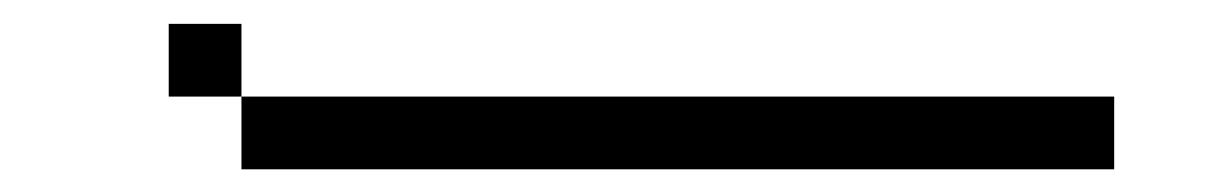

<svg xmlns="http://www.w3.org/2000/svg" viewBox="-20 -458 1040 165"><path d="M937.5 -312.5V-375H187.5V-312.5ZM187.5 -375V-437.5H125V-375Z"/></svg>

Font: CalcUnifontExMono
Style: Regular
Weight: 500
Version: Version 15.0.06